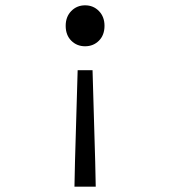

<svg xmlns="http://www.w3.org/2000/svg" viewBox="-20 -518 640 722"><path d="M260 184 262 90 272 -254H328L338 90L340 184ZM227 -421Q227 -455 248 -476.5Q269 -498 300 -498Q331 -498 352 -476.5Q373 -455 373 -421Q373 -386 352 -365Q331 -344 300 -344Q269 -344 248 -365Q227 -386 227 -421Z"/></svg>

Font: TypoPRO Source Code Pro
Style: Regular
Weight: 400
Monospace: yes
Designer: Paul D. Hunt, Teo Tuominen
Foundry: Adobe Systems Incorporated
Version: Version 2.010;PS 1.0;hotconv 1.0.84;makeotf.lib2.5.63406